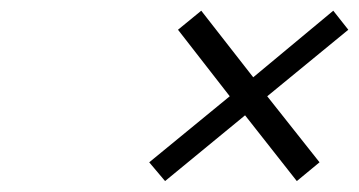

<svg xmlns="http://www.w3.org/2000/svg" viewBox="-20 -408 664 355"><path d="M474.1 -230 570.8 -107.9 528.8 -73.2 433.1 -194.8 285.2 -73.2 255.9 -107.9 404.8 -230 309.1 -353 352.1 -388.2 448.2 -265.1 596.2 -388.2 624 -353Z"/></svg>

Font: Linear Smooth
Style: Italic
Weight: 400
Designer: Philipp H. Poll, Flanker
Foundry: Philipp H. Poll, reworked by Flanker
Version: Version 1.061 | FøM Fix